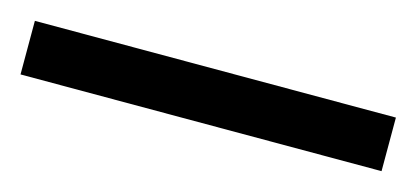

<svg xmlns="http://www.w3.org/2000/svg" viewBox="-27 10 489 225"><g transform="rotate(15 217.0 122.5)"><path d="M436 155H-2V90H436Z"/></g></svg>

Font: Noto Sans Sinhala UI Medium
Style: Regular
Weight: 500
Designer: Jelle Bosma - Monotype Design Team
Foundry: Monotype Imaging Inc.
Version: Version 2.006; ttfautohint (v1.8.4.7-5d5b)